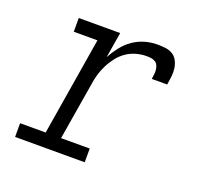

<svg xmlns="http://www.w3.org/2000/svg" viewBox="-100 -650 799 762"><g transform="rotate(20 300.0 -269.0)"><path d="M36 0V-58H144L212 -472H112V-530H287L269 -422Q282 -446 299.5 -468.5Q317 -491 340 -507Q363 -523 389 -530.5Q415 -538 442 -538Q459 -538 476 -536Q493 -534 506.5 -525.5Q520 -517 527.5 -502Q535 -487 537 -470.5Q539 -454 537 -436.5Q535 -419 532 -402H467Q468 -412 469.5 -421.5Q471 -431 470 -440.5Q469 -450 465.5 -458.5Q462 -467 454.5 -472Q447 -477 437.5 -478.5Q428 -480 418 -480Q396 -480 374 -474Q352 -468 333 -455Q314 -442 299.5 -423.5Q285 -405 274.5 -384Q264 -363 258 -342Q252 -321 249 -299L209 -58H330V0Z"/></g></svg>

Font: Iosevka Curly Slab LtExObl
Style: Regular
Weight: 300
Width: 7
Italic angle: -9°
Monospace: yes
Designer: Belleve Invis
Foundry: Belleve Invis
Version: Version 11.1.0; ttfautohint (v1.8.3)